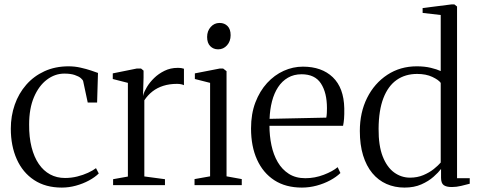

<svg xmlns="http://www.w3.org/2000/svg" viewBox="-20 -839 2160 870"><path d="M260 11Q186.5 11 134.8 -23Q83 -57 56 -117.5Q29 -178 29 -256Q29 -313.5 46.8 -364.5Q64.5 -415.5 98.8 -454.8Q133 -494 181.5 -516.2Q230 -538.5 291 -538.5Q318.5 -538.5 345 -532.5Q371.5 -526.5 392.5 -519.5Q413.5 -512.5 424 -508.5L420 -374.5H377.5L357 -470.5Q356 -476.5 346.5 -484.8Q337 -493 318.5 -499.2Q300 -505.5 271.5 -505.5Q229 -505.5 192.5 -478Q156 -450.5 134 -399Q112 -347.5 112 -275Q111.5 -217.5 123 -172.2Q134.5 -127 155.8 -96Q177 -65 207 -48.8Q237 -32.5 274.5 -32.5Q303 -32.5 330 -39.2Q357 -46 379 -56.2Q401 -66.5 415 -77L427.5 -53Q410.5 -36 383.2 -21.2Q356 -6.5 324.2 2.2Q292.5 11 260 11Z M492.5 0V-27L559.5 -39V-463.5L491 -481V-506.5L600 -528.5H619L630.5 -519V-487.5L628 -403.5L629.5 -409.5Q633.5 -424.5 646 -445.2Q658.5 -466 678.5 -485.5Q698.5 -505 725.5 -518.2Q752.5 -531.5 785 -531.5Q796 -531.5 802.8 -530.2Q809.5 -529 813.5 -527.5V-453Q810 -455 801.8 -457Q793.5 -459 782 -459Q748 -459 720.2 -450.2Q692.5 -441.5 671 -424.8Q649.5 -408 634 -384.5V-39.5L727.5 -27V0Z M861.5 0V-27.5L932 -40V-463.5L863 -481V-506.5L976 -528.5H991L1006.5 -516.5V-40L1075.5 -27.5V0ZM968 -615.5Q947 -615.5 932.8 -629.8Q918.5 -644 918.5 -671.5Q918.5 -698.5 934.8 -716.8Q951 -735 974.5 -735H975.5Q997 -735 1011 -721Q1025 -707 1025 -679.5Q1025 -652 1008.8 -633.8Q992.5 -615.5 969 -615.5Z M1348 11Q1274.5 11 1223.2 -22.2Q1172 -55.5 1144.8 -115.5Q1117.5 -175.5 1117.5 -257Q1117.5 -323 1137.2 -374.8Q1157 -426.5 1190.2 -462.8Q1223.5 -499 1265.5 -518Q1307.5 -537 1352.5 -537Q1438 -537 1488 -489Q1538 -441 1540 -348.5Q1540.5 -319.5 1539 -301.2Q1537.5 -283 1534.5 -269H1201Q1201 -223.5 1210 -180.8Q1219 -138 1238.5 -104.5Q1258 -71 1289 -51.2Q1320 -31.5 1363.5 -31.5Q1406.5 -31.5 1447 -47Q1487.5 -62.5 1510 -81.5L1522.5 -55Q1504 -37 1476.2 -22Q1448.5 -7 1415.2 2Q1382 11 1348 11ZM1201.5 -300.5 1458.5 -306Q1460.5 -316 1461 -327.5Q1461.5 -339 1461.5 -349Q1461.5 -419 1434.2 -460.8Q1407 -502.5 1346.5 -502.5Q1311.5 -502.5 1284.8 -487Q1258 -471.5 1240 -444Q1222 -416.5 1212.5 -379.8Q1203 -343 1201.5 -300.5Z M1813 11Q1768.5 11 1731.2 -5.5Q1694 -22 1667 -54.5Q1640 -87 1625.2 -135Q1610.5 -183 1610.5 -245.5Q1610.5 -329.5 1643.5 -395.5Q1676.5 -461.5 1735 -500Q1793.5 -538.5 1868.5 -538.5Q1903.5 -538.5 1931.8 -531.8Q1960 -525 1977 -517V-771L1895 -780.5V-802.5L2025.5 -819H2039L2051 -809.5V-31.5H2108.5V-6.5Q2091.5 -2 2070 3.2Q2048.5 8.5 2027 8.5Q2002.5 8.5 1990.5 -0.2Q1978.5 -9 1978.5 -33.5V-73.5Q1967 -58 1944.5 -38Q1922 -18 1889.2 -3.5Q1856.5 11 1813 11ZM1838 -34Q1871 -34 1898.2 -45.5Q1925.5 -57 1945.8 -73.2Q1966 -89.5 1977 -102.5V-463.5Q1967.5 -477 1939 -490.5Q1910.5 -504 1870 -504Q1816.5 -504 1777.5 -476.8Q1738.5 -449.5 1717.2 -394.2Q1696 -339 1695.5 -255.5Q1695 -179 1714.2 -130Q1733.5 -81 1766 -57.5Q1798.5 -34 1838 -34Z"/></svg>

Font: Merriweather 96pt Light
Style: Regular
Weight: 300
Version: Version 2.100